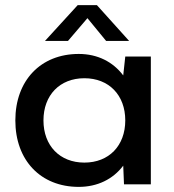

<svg xmlns="http://www.w3.org/2000/svg" viewBox="-20 -721 680 751"><path d="M465 0H570V-500H470L462 -426C422 -479 362 -510 288 -510C139 -510 40 -406 40 -250C40 -94 139 10 288 10C361 10 422 -20 462 -73ZM310 -85C214 -85 150 -151 150 -250C150 -349 214 -415 310 -415C406 -415 470 -349 470 -250C470 -151 406 -85 310 -85ZM359 -701H284L156 -561H246L322 -650L395 -561H485Z"/></svg>

Font: Gully Medium
Style: Regular
Weight: 500
Designer: jaikishan Patel
Foundry: MagicType
Version: Version 1.000;Glyphs 3.2 (3242)